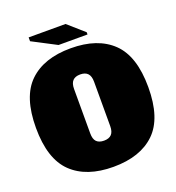

<svg xmlns="http://www.w3.org/2000/svg" viewBox="-166 -1081 1125 1227"><g transform="rotate(-20 396.0 -467.5)"><path d="M14 -389Q14 -600 113.5 -696Q213 -792 396 -792Q579 -792 678.5 -696Q778 -600 778 -389Q778 -178 678.5 -82Q579 14 396 14Q213 14 113.5 -82Q14 -178 14 -389ZM464 -238V-540Q464 -578 447 -596Q430 -614 396 -614Q362 -614 345 -596Q328 -578 328 -540V-238Q328 -199 345 -181.5Q362 -164 396 -164Q430 -164 447 -182Q464 -200 464 -238ZM331 -838 168 -923V-949H419L528 -853V-838Z"/></g></svg>

Font: Alfa Slab One
Style: Regular
Weight: 400
Designer: JM Sole
Foundry: JM Sole
Version: Version 2.000